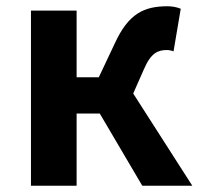

<svg xmlns="http://www.w3.org/2000/svg" viewBox="-20 -594 645 614"><path d="M79 0H225V-231H299L435 0H595L406 -295L440 -372C463 -426 486 -434 514 -434C522 -434 528 -432 535 -430L558 -566C546 -571 531 -574 516 -574C441 -574 391 -551 347 -455L296 -347H225V-560H79Z"/></svg>

Font: Kinto Sans
Style: Bold
Weight: 700
Designer: Authors: Ryoko NISHIZUKA  (kana & ideographs); Paul D. Hunt (Latin, Greek & Cyrillic); Wenlong ZHANG  (bopomofo); Sandol
Foundry: Adobe Systems Incorporated, ookami Inc.
Version: Version 0.001